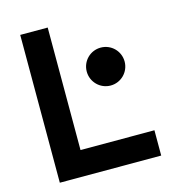

<svg xmlns="http://www.w3.org/2000/svg" viewBox="-104 -782 794 870"><g transform="rotate(-15 293.0 -346.5)"><path d="M69.8 0H545.4V-118.7H198.7V-693.4H69.8ZM406.7 -365.7C456.1 -365.7 495.6 -405.8 495.6 -454.6C495.6 -503.9 456.1 -543.5 406.7 -543.5C357.4 -543.5 317.9 -503.9 317.9 -454.6C317.9 -405.8 357.4 -365.7 406.7 -365.7Z"/></g></svg>

Font: Cascadia Code
Style: Bold
Weight: 700
Monospace: yes
Designer: Aaron Bell
Foundry: Saja Typeworks
Version: Version 2404.023